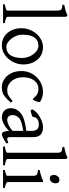

<svg xmlns="http://www.w3.org/2000/svg" viewBox="642 -1378 749 2073"><g transform="rotate(90 1016.5 -341.5)"><path d="M26.9 0V-19Q65.9 -25.9 80.1 -32.5Q94.2 -39.1 94.2 -46.4V-582Q94.2 -608.4 88.9 -619.9Q83.5 -631.3 70.1 -635.3Q56.6 -639.2 31.2 -642.1V-660.2Q63.5 -666.5 90.6 -674.1Q117.7 -681.6 145.5 -696.3L161.6 -680.7V-46.4Q161.6 -40 176.8 -32.7Q191.9 -25.4 229 -19V0Z M675.8 -217.8Q675.8 -172.9 659.4 -131.3Q643.1 -89.8 614.5 -57.4Q585.9 -24.9 549.3 -5.9Q512.7 13.2 471.7 13.2Q415 13.2 373 -14.4Q331.1 -42 307.9 -90.1Q284.7 -138.2 284.7 -199.2Q284.7 -244.1 300.5 -285.6Q316.4 -327.1 344.7 -359.9Q373 -392.6 410.2 -411.9Q447.3 -431.2 489.3 -431.2Q545.9 -431.2 587.6 -403.3Q629.4 -375.5 652.6 -327.4Q675.8 -279.3 675.8 -217.8ZM606 -204.1Q606 -251.5 586.4 -292Q566.9 -332.5 536.9 -357.2Q506.8 -381.8 476.1 -381.8Q430.7 -381.8 404.1 -359.4Q377.4 -336.9 366 -298.6Q354.5 -260.3 354.5 -212.4Q354.5 -165 375.5 -124.8Q396.5 -84.5 426.5 -60.1Q456.5 -35.6 484.4 -35.6Q547.9 -35.6 576.9 -81.5Q606 -127.4 606 -204.1Z M1088.4 -85Q1049.3 -39.6 1022.2 -18.8Q995.1 2 971.7 7.6Q948.2 13.2 919.9 13.2Q876.5 13.2 836.7 -12.2Q796.9 -37.6 772 -85.2Q747.1 -132.8 747.1 -199.2Q747.1 -263.7 777.6 -316.2Q808.1 -368.7 859.9 -399.9Q911.6 -431.2 976.1 -431.2Q1005.9 -431.2 1036.4 -421.1Q1066.9 -411.1 1082 -395.5Q1083.5 -388.2 1079.1 -373.8Q1074.7 -359.4 1068.4 -344.7Q1062 -330.1 1056.2 -321.8L1039.6 -326.2Q1032.2 -342.3 1007.3 -362.1Q982.4 -381.8 936 -381.8Q904.8 -381.8 877 -363Q849.1 -344.2 831.8 -306.9Q814.5 -269.5 814.5 -213.4Q814.5 -162.6 834 -124.5Q853.5 -86.4 885 -65.7Q916.5 -44.9 952.6 -44.9Q969.7 -44.9 983.9 -47.6Q998 -50.3 1017.8 -62.7Q1037.6 -75.2 1070.8 -103.5Z M1528.8 -36.6Q1490.7 -10.3 1465.8 1.5Q1440.9 13.2 1428.2 13.2Q1412.6 13.2 1402.8 -10Q1393.1 -33.2 1393.1 -73.2V-314.9Q1393.1 -345.2 1377.4 -366.2Q1361.8 -387.2 1317.4 -386.2Q1288.6 -385.7 1265.1 -368.9Q1241.7 -352.1 1244.1 -325.2Q1245.1 -319.8 1229 -313Q1212.9 -306.2 1194.1 -302Q1175.3 -297.9 1168 -299.3L1161.6 -316.9Q1175.3 -346.7 1207.3 -372.8Q1239.3 -398.9 1279.5 -415Q1319.8 -431.2 1357.4 -431.2Q1406.7 -431.2 1433.6 -405.3Q1460.4 -379.4 1460.4 -333V-79.6Q1460.4 -44.9 1478 -44.9Q1484.9 -44.9 1494.6 -47.1Q1504.4 -49.3 1522.5 -56.6ZM1397.5 -218.8Q1345.7 -210.4 1316.9 -202.4Q1288.1 -194.3 1273.4 -185.8Q1258.8 -177.2 1248.5 -167Q1237.3 -154.8 1230 -139.2Q1222.7 -123.5 1222.7 -102.5Q1222.7 -79.1 1231.4 -66.7Q1240.2 -54.2 1251.7 -49.6Q1263.2 -44.9 1271 -44.9Q1298.8 -44.9 1330.3 -59.8Q1361.8 -74.7 1397.5 -106L1400.9 -72.8Q1358.9 -26.9 1316.9 -6.8Q1274.9 13.2 1244.6 13.2Q1223.1 13.2 1200.9 3.7Q1178.7 -5.9 1163.8 -27.3Q1148.9 -48.8 1148.9 -83.5Q1148.9 -117.7 1160.9 -140.4Q1172.9 -163.1 1189.5 -179.7Q1204.1 -194.3 1225.3 -207Q1246.6 -219.7 1286.6 -231Q1326.7 -242.2 1397.5 -252.4Z M1562 0V-19Q1601.1 -25.9 1615.2 -32.5Q1629.4 -39.1 1629.4 -46.4V-582Q1629.4 -608.4 1624 -619.9Q1618.7 -631.3 1605.2 -635.3Q1591.8 -639.2 1566.4 -642.1V-660.2Q1598.6 -666.5 1625.7 -674.1Q1652.8 -681.6 1680.7 -696.3L1696.8 -680.7V-46.4Q1696.8 -40 1711.9 -32.7Q1727.1 -25.4 1764.2 -19V0Z M1959 -566.4Q1959 -541 1944.1 -522.9Q1929.2 -504.9 1907.2 -504.9Q1869.1 -504.9 1869.1 -547.9Q1869.1 -573.7 1884.5 -591.3Q1899.9 -608.9 1920.9 -608.9Q1959 -608.9 1959 -566.4ZM1815.4 0V-19Q1878.4 -31.7 1878.4 -46.4V-300.8Q1878.4 -331.5 1875.7 -346.9Q1873 -362.3 1859.9 -368.2Q1846.7 -374 1815.4 -377V-395Q1843.8 -400.4 1875.7 -410.2Q1907.7 -419.9 1930.2 -431.2H1945.8V-46.4Q1945.8 -41 1960.9 -33.2Q1976.1 -25.4 2008.8 -19V0Z"/></g></svg>

Font: Dai Banna SIL Light
Style: Regular
Weight: 300
Designer: Victor Gaultney
Foundry: SIL International
Version: Version 4.000